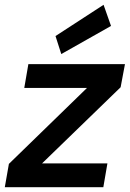

<svg xmlns="http://www.w3.org/2000/svg" viewBox="-30 -779 542 799"><path d="M-10 0 7 -97 332 -413H71L88 -512H490L472 -416L145 -99H417L400 0ZM225 -554 201 -629 401 -759 432 -671Z"/></svg>

Font: DM Sans 12pt SemiBold
Style: Italic
Weight: 600
Italic angle: -10°
Version: Version 4.004;gftools[0.9.30]